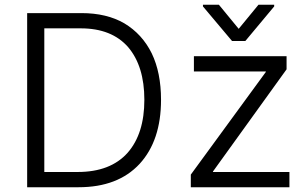

<svg xmlns="http://www.w3.org/2000/svg" viewBox="-20 -784 1288 806"><path d="M94 -729H322Q428 -729 502 -686Q577 -641 617 -560Q656 -479 656 -365Q656 -194 566 -96Q475 2 310 2H94ZM516 -143Q586 -223 586 -365Q586 -506 518 -586Q449 -665 319 -665H166V-62H306Q444 -62 516 -143ZM1096 -482V-484H794V-548H1183V-493L874 -64V-62H1195V2H781V-51ZM1065 -764H1131V-757L1010 -612H954L832 -757V-764H899L982 -663Z"/></svg>

Font: Sinter Normal
Style: Regular
Weight: 350
Foundry: Adobe & rsms
Version: Version 1.000